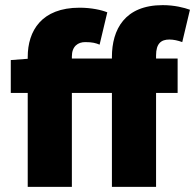

<svg xmlns="http://www.w3.org/2000/svg" viewBox="-20 -728 760 748"><path d="M416 0H588V-366H672V-500H588V-512C588 -559 608 -574 640 -574C656 -574 674 -570 690 -564L720 -690C698 -698 660 -708 614 -708C466 -708 416 -613 416 -506V-500H260V-508C260 -548 284 -564 312 -564C340 -564 354 -560 368 -554L398 -680C376 -689 336 -698 290 -698C142 -698 88 -608 88 -506V-499L22 -494V-366H88V0H260V-366H416Z"/></svg>

Font: Source Sans Pro Black
Style: Regular
Weight: 900
Designer: Paul D. Hunt
Foundry: Adobe Systems Incorporated
Version: Version 3.006;hotconv 1.0.111;makeotfexe 2.5.65597